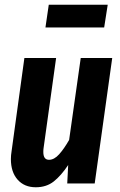

<svg xmlns="http://www.w3.org/2000/svg" viewBox="-20 -775 506 811"><path d="M26 -103Q26 -119 29 -137L83 -530H217L164 -149Q163 -143 163 -133Q163 -100 187 -100Q209 -100 230 -123.5Q251 -147 272 -184L321 -530H454L380 0H264L268 -78Q238 -33 207 -8.5Q176 16 131 16Q83 16 54.5 -16Q26 -48 26 -103ZM172 -659 186 -755H435L420 -659Z"/></svg>

Font: Fira Sans Compressed SemiBold
Style: Italic
Weight: 600
Width: 1
Italic angle: -8°
Designer: bBox Type GmbH & Carrois Corporate GbR & Edenspiekermann AG
Foundry: bBox Type GmbH & Carrois Corporate GbR & Edenspiekermann AG
Version: Version 4.301